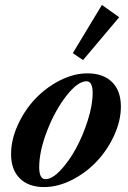

<svg xmlns="http://www.w3.org/2000/svg" viewBox="-20 -739 512 770"><path d="M313 -498 272 -525.9 388.7 -719.2 458 -669.9ZM156.7 11.2Q94.7 11.2 59.6 -23.4Q24.4 -58.1 24.4 -121.1Q24.4 -178.7 51.5 -238Q78.6 -297.4 121.3 -342.5Q164.1 -387.7 220 -416.3Q275.9 -444.8 330.6 -444.8Q394 -444.8 429.4 -409.9Q464.8 -375 464.8 -311.5Q464.8 -254.4 437.5 -195.3Q410.2 -136.2 367.4 -91.1Q324.7 -45.9 268.3 -17.3Q211.9 11.2 156.7 11.2ZM162.6 -20.5Q189 -20.5 222.7 -56.2Q256.3 -91.8 284.4 -143.1Q312.5 -194.3 332 -256.1Q351.6 -317.9 351.6 -365.7Q351.6 -413.1 327.1 -413.1Q292 -413.1 246.6 -355.2Q201.2 -297.4 169.2 -215.1Q137.2 -132.8 137.2 -68.4Q137.2 -20.5 162.6 -20.5Z"/></svg>

Font: Elstob
Style: Bold Italic
Weight: 700
Italic angle: -20°
Designer: Peter S. Baker
Version: Version 1.015